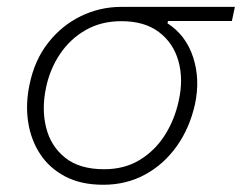

<svg xmlns="http://www.w3.org/2000/svg" viewBox="-20 -514 686 544"><path d="M272.5 9.5Q209.5 9.5 164.8 -14Q120 -37.5 93.8 -77.5Q67.5 -117.5 59.8 -168.2Q52 -219 63.5 -273.5Q77.5 -343 116.2 -392.5Q155 -442 209 -468.2Q263 -494.5 323.5 -494.5H645.5L637 -454.5H456L454.5 -448Q507 -414 527.2 -351.8Q547.5 -289.5 532.5 -219Q517.5 -151.5 481 -100Q444.5 -48.5 391.2 -19.5Q338 9.5 272.5 9.5ZM275 -34.5Q332.5 -34.5 375.8 -60.8Q419 -87 447 -131Q475 -175 486.5 -229Q500 -290 485.5 -341.2Q471 -392.5 430.2 -423.2Q389.5 -454 324 -454Q267 -454 223 -429Q179 -404 150.2 -361.2Q121.5 -318.5 110.5 -266Q97.5 -205 110.8 -152.2Q124 -99.5 164.8 -67Q205.5 -34.5 275 -34.5Z"/></svg>

Font: Commissioner ExtraLight
Style: Italic
Weight: 200
Italic angle: -12°
Designer: Kostas Bartsokas
Foundry: Kostas Bartsokas
Version: Version 1.000; ttfautohint (v1.8.3)